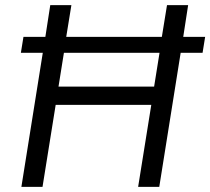

<svg xmlns="http://www.w3.org/2000/svg" viewBox="-20 -725 816 745"><path d="M63 0 146 -520H61L71 -582H156L175 -705H257L237 -582H608L628 -705H710L691 -582H776L766 -520H681L598 0H516L567 -318H196L145 0ZM207 -389H578L599 -520H228Z"/></svg>

Font: Nunito Sans 10pt SemiCondensed
Style: Italic
Weight: 400
Width: 4
Italic angle: -9°
Designer: Vernon Adams
Foundry: Vernon Adams
Version: Version 3.101;gftools[0.9.27]